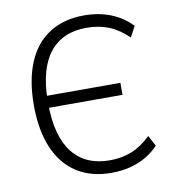

<svg xmlns="http://www.w3.org/2000/svg" viewBox="-81 -785 792 866"><g transform="rotate(-10 315.0 -352.5)"><path d="M361 8Q268 8 202.5 -34Q137 -76 102.5 -157Q68 -238 68 -353Q68 -467 102 -548Q136 -629 202 -671Q268 -713 361 -713Q427 -713 482 -691.5Q537 -670 578 -627L552 -578Q510 -619 464.5 -637.5Q419 -656 362 -656Q252 -656 193.5 -582.5Q135 -509 133 -365L112 -385H470V-330H111L133 -347Q134 -199 193 -124Q252 -49 363 -49Q419 -49 464.5 -67.5Q510 -86 552 -127L578 -78Q537 -35 482 -13.5Q427 8 361 8Z"/></g></svg>

Font: Nunito Sans 10pt SemiCondensed Light
Style: Regular
Weight: 300
Width: 4
Designer: Vernon Adams
Foundry: Vernon Adams
Version: Version 3.101;gftools[0.9.27]